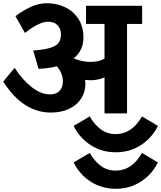

<svg xmlns="http://www.w3.org/2000/svg" viewBox="-20 -705 1002 1194"><path d="M0 0ZM864 -556H770V0H630V-224Q589 -206 543 -206Q531 -206 509 -208Q511 -192 511 -182Q511 -133 485 -92.5Q459 -52 410.5 -28.5Q362 -5 297 -5Q122 -5 0 -198L71 -283Q118 -210 176 -164Q234 -118 292 -118Q329 -118 350 -139.5Q371 -161 371 -199Q371 -250 333 -293Q287 -280 220 -277L186 -391Q258 -396 295.5 -408.5Q333 -421 346 -441Q359 -461 359 -491Q359 -525 338.5 -547.5Q318 -570 279 -570Q224 -570 135 -500L76 -605Q125 -641 173.5 -663Q222 -685 273 -685Q332 -685 384 -660.5Q436 -636 467.5 -587.5Q499 -539 499 -472Q499 -391 438 -342Q491 -320 543 -320Q593 -320 630 -340V-556H515V-669H864ZM438 78 538 19Q565 67 605 98Q645 129 700 129Q800 129 863 19L962 78Q925 153 856 197.5Q787 242 700 242Q613 242 544 197.5Q475 153 438 78ZM438 305 538 246Q565 294 605 325Q645 356 700 356Q800 356 863 246L962 305Q925 380 856 424.5Q787 469 700 469Q613 469 544 424.5Q475 380 438 305Z"/></svg>

Font: Martel Sans ExtraBold
Style: Regular
Weight: 800
Designer: Dan Reynolds and Mathieu Réguer
Foundry: Dan Reynolds and Mathieu Réguer
Version: Version 1.002; ttfautohint (v1.1) -l 5 -r 5 -G 72 -x 0 -D la